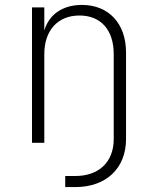

<svg xmlns="http://www.w3.org/2000/svg" viewBox="-20 -580 640 780"><path d="M245 180H286C411 180 492 104 492 -15V-367C492 -485 421 -560 313 -560C234 -560 179 -521 160 -456V-550H110V0H160V-360C160 -457 215 -517 303 -517C389 -517 442 -459 442 -360V-15C442 78 382 135 286 135H245Z"/></svg>

Font: JetBrains Mono Thin
Style: Regular
Weight: 100
Monospace: yes
Designer: Philipp Nurullin, Konstantin Bulenkov
Foundry: JetBrains
Version: Version 2.305